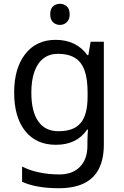

<svg xmlns="http://www.w3.org/2000/svg" viewBox="-20 -757 655 1017"><path d="M275 -546Q328 -546 370.5 -526Q413 -506 443 -465H448L460 -536H530V9Q530 85 504 136.5Q478 188 425 214Q372 240 290 240Q232 240 183.5 231.5Q135 223 97 206V125Q135 145 186 156Q237 167 295 167Q364 167 403.5 126.5Q443 86 443 16V-5Q443 -17 444 -39.5Q445 -62 446 -71H442Q414 -30 372.5 -10Q331 10 276 10Q172 10 113.5 -63Q55 -136 55 -267Q55 -395 113.5 -470.5Q172 -546 275 -546ZM287 -472Q242 -472 210.5 -448Q179 -424 162.5 -378Q146 -332 146 -266Q146 -167 182.5 -114.5Q219 -62 289 -62Q330 -62 359 -72.5Q388 -83 407 -105.5Q426 -128 435 -163Q444 -198 444 -246V-267Q444 -340 427.5 -385Q411 -430 376 -451Q341 -472 287 -472ZM298 -737Q318 -737 333.5 -723.5Q349 -710 349 -681Q349 -653 333.5 -639Q318 -625 298 -625Q276 -625 261 -639Q246 -653 246 -681Q246 -710 261 -723.5Q276 -737 298 -737Z"/></svg>

Font: ugurmukhi15
Style: Book
Weight: 400
Designer: Jelle Bosma - Monotype Design Team
Foundry: Monotype Imaging Inc.
Version: Version 2.003